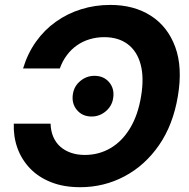

<svg xmlns="http://www.w3.org/2000/svg" viewBox="-20 -758 777 788"><path d="M309.1 10.3Q241.2 10.3 189.5 -10.3Q137.7 -30.8 103 -67.1Q68.4 -103.5 51.5 -150.4Q34.7 -197.3 36.6 -250.5H187.5Q188.5 -220.2 198.7 -196.3Q209 -172.4 227.5 -156Q246.1 -139.6 271.5 -130.9Q296.9 -122.1 328.1 -122.1Q385.7 -122.1 433.3 -149.9Q481 -177.7 513.7 -231.7Q546.4 -285.6 559.1 -363.3Q571.8 -439.9 557.1 -493.9Q542.5 -547.9 504.2 -576.7Q465.8 -605.5 407.7 -605.5Q376.5 -605.5 347.9 -596.9Q319.3 -588.4 295.7 -571.8Q272 -555.2 254.2 -531.2Q236.3 -507.3 225.6 -477.1H74.7Q93.3 -538.6 127.7 -586.9Q162.1 -635.3 209.5 -668.9Q256.8 -702.6 313.5 -720.2Q370.1 -737.8 432.6 -737.8Q529.8 -737.8 599.1 -693.4Q668.5 -648.9 699.2 -565.2Q730 -481.4 710 -363.3Q690.4 -245.6 632.6 -162.1Q574.7 -78.6 490.7 -34.2Q406.7 10.3 309.1 10.3ZM356 -279.8Q317.9 -279.8 295.4 -306.9Q272.9 -334 279.3 -373Q284.7 -405.3 310.1 -426Q335.4 -446.8 367.7 -446.8Q406.2 -446.8 428.5 -419.9Q450.7 -393.1 444.3 -354.5Q439.5 -322.8 414.1 -301.3Q388.7 -279.8 356 -279.8Z"/></svg>

Font: Inter 18pt
Style: Bold Italic
Weight: 700
Italic angle: -9.3988°
Designer: Rasmus Andersson
Foundry: rsms
Version: Version 4.001;git-66647c0bb